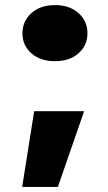

<svg xmlns="http://www.w3.org/2000/svg" viewBox="-20 -613 425 753"><path d="M68 -482Q68 -530 103 -561.5Q138 -593 196 -593Q253 -593 288 -561.5Q323 -530 323 -482Q323 -435 288 -404Q253 -373 196 -373Q138 -373 103 -404Q68 -435 68 -482ZM310 -177 207 120H67L114 -177Z"/></svg>

Font: Poppins Black A&M
Style: Regular
Weight: 900
Designer: Ninad Kale (Devanagari), Jonny Pinhorn (Latin)
Foundry: Indian Type Foundry
Version: 4.004